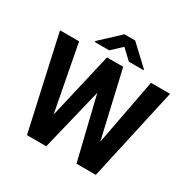

<svg xmlns="http://www.w3.org/2000/svg" viewBox="-194 -1087 1263 1272"><g transform="rotate(30 437.5 -450.5)"><path d="M617.2 -205.1 712.9 -710.9H858.9L701.2 0H553.7L438 -475.6L322.3 0H174.8L17.1 -710.9H163.1L259.3 -206.1L376.5 -710.9H500.5ZM628.4 -764.6V-758.8H516.1L440.9 -829.6L365.7 -758.8H255.4V-766.6L399.9 -901.4H481.9Z"/></g></svg>

Font: Robotiche
Style: Bold
Weight: 700
Designer: Google
Version: Version 2.001150; 2014